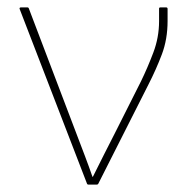

<svg xmlns="http://www.w3.org/2000/svg" viewBox="-20 -499 502 519"><path d="M219 0Q216 0 215 -3L33 -475Q32 -479 37 -479H54Q57 -479 58 -476L188 -134Q199 -105 209.5 -77.5Q220 -50 230 -21H231Q246 -51 260.5 -80Q275 -109 290 -138L361 -279Q379 -316 394.5 -357Q410 -398 410 -442V-476Q410 -479 414 -479H429Q433 -479 433 -475V-442Q433 -393 417.5 -352Q402 -311 381 -270L246 -3Q245 0 241 0Z"/></svg>

Font: Sofia Sans Thin
Style: Regular
Weight: 250
Designer: Botio Nikoltchev, Ani Petrova
Foundry: lettersoup
Version: Version 4.101